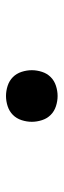

<svg xmlns="http://www.w3.org/2000/svg" viewBox="194 -660 212 640"><g transform="rotate(90 300.0 -340.0)"><path d="M300 -254Q283 -254 266 -259.5Q249 -265 237 -277Q225 -289 219.5 -306Q214 -323 214 -340Q214 -357 219.5 -374Q225 -391 237 -403Q249 -415 266 -420.5Q283 -426 300 -426Q317 -426 334 -420.5Q351 -415 363 -403Q375 -391 380.5 -374Q386 -357 386 -340Q386 -323 380.5 -306Q375 -289 363 -277Q351 -265 334 -259.5Q317 -254 300 -254Z"/></g></svg>

Font: Iosevka Curly Slab MdEx
Style: Regular
Weight: 500
Width: 7
Monospace: yes
Designer: Belleve Invis
Foundry: Belleve Invis
Version: Version 11.1.0; ttfautohint (v1.8.3)